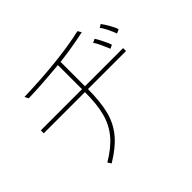

<svg xmlns="http://www.w3.org/2000/svg" viewBox="-164 -932 1249 1249"><g transform="rotate(-45 460.0 -308.0)"><path d="M455 -376Q454 -259 434.5 -181Q415 -103 365 -42Q315 19 222 75L206 51Q292 0 339.5 -57Q387 -114 407 -189Q427 -264 427 -376H48V-403H427V-625Q258 -609 140 -606L126 -632Q459 -642 673 -691L688 -666Q578 -642 454 -627V-403H805V-376ZM844 -498Q837 -520 819.5 -555.5Q802 -591 790 -603L813 -617Q827 -598 847.5 -562.5Q868 -527 871 -510ZM744 -458Q734 -483 718 -517.5Q702 -552 691 -565L717 -577Q727 -562 746 -524Q765 -486 769 -470Z"/></g></svg>

Font: LINE Seed Sans KR Thin
Style: Regular
Weight: 250
Designer: LINE BX Design & Sandoll Inc & Dalton Maag Ltd
Foundry: Sandoll Inc.
Version: Version 1.000